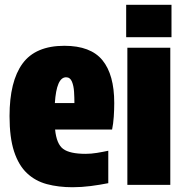

<svg xmlns="http://www.w3.org/2000/svg" viewBox="-20 -775 774 805"><path d="M284 10Q225 10 176.5 -3Q128 -16 93 -49Q58 -82 39 -140Q20 -198 20 -288Q20 -434 74.5 -508.5Q129 -583 250 -583Q360 -583 409.5 -522.5Q459 -462 459 -343Q459 -315 457 -285.5Q455 -256 450 -232H211Q217 -171 245 -150.5Q273 -130 339 -130Q362 -130 386.5 -134Q411 -138 434 -143V-7Q399 0 360.5 5Q322 10 284 10ZM257 -451Q217 -451 210 -343H292Q292 -365 290.5 -390Q289 -415 281.5 -433Q274 -451 257 -451Z M514 -575H694V0H514ZM509 -755H699V-619H509Z"/></svg>

Font: Protest Strike
Style: Regular
Weight: 400
Designer: Octavio Pardo
Foundry: Ashler Design
Version: Version 2.005; ttfautohint (v1.8.4.7-5d5b)